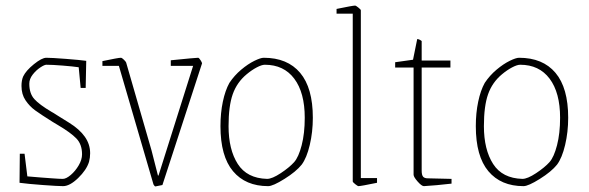

<svg xmlns="http://www.w3.org/2000/svg" viewBox="-20 -657 2110 688"><path d="M50 -2 51 -106H68L78 -25L126 -21Q140 -20 166.5 -18Q193 -16 205 -16Q217 -16 233.5 -30Q250 -44 262 -64.5Q274 -85 274 -104Q274 -140 253.5 -161Q233 -182 189 -208L169 -220Q126 -247 106 -261.5Q86 -276 71.5 -297.5Q57 -319 57 -349Q57 -369 63 -383Q73 -404 101.5 -427Q130 -450 146 -450Q165 -450 216.5 -446Q268 -442 289 -439L287 -342H269L262 -416Q242 -419 204.5 -422Q167 -425 146 -425Q139 -425 124 -415Q109 -405 97 -389.5Q85 -374 85 -357Q85 -322 103 -302Q121 -282 165 -256Q171 -253 183 -245Q191 -240 228 -217Q265 -194 284 -167Q303 -140 303 -108Q303 -92 299 -77Q290 -48 260 -19Q230 10 206 10Q188 10 133.5 6Q79 2 50 -2Z M530 4 406 -421H347V-438Q404 -450 413 -450Q417 -450 424 -443Q431 -436 432 -433L523 -118L546 -28H548L672 -421H592V-441Q681 -450 690 -450Q693 -450 698.5 -441.5Q704 -433 704 -430L562 6L537 11Q534 11 530 4Z M770 -205Q770 -252 778.5 -292.5Q787 -333 802 -360Q820 -387 844.5 -407.5Q869 -428 891.5 -439Q914 -450 925 -450Q1010 -450 1055.5 -396Q1101 -342 1101 -235Q1101 -184 1090 -137.5Q1079 -91 1061 -67Q1041 -42 999.5 -16Q958 10 941 10Q860 10 815 -43.5Q770 -97 770 -205ZM1034 -76Q1050 -94 1061 -136.5Q1072 -179 1072 -235Q1072 -325 1034.5 -375Q997 -425 929 -425Q918 -425 900 -415.5Q882 -406 864 -391Q829 -362 814 -319.5Q799 -277 799 -205Q799 -121 832 -69.5Q865 -18 937 -16Q955 -16 986 -36.5Q1017 -57 1034 -76Z M1244 -7V-608H1186V-625Q1244 -637 1253 -637Q1255 -637 1264 -630Q1273 -623 1273 -620V-19H1331V-2Q1273 10 1264 10Q1262 10 1253 3Q1244 -4 1244 -7Z M1462 -31V-415H1396V-434L1460 -443L1475 -517Q1482 -517 1491 -510V-440H1594V-415H1491V-46Q1491 -30 1496 -24Q1501 -18 1513 -18L1598 -16V1Q1574 4 1545 6.5Q1516 9 1499 10Q1491 10 1476.5 -6.5Q1462 -23 1462 -31Z M1685 -205Q1685 -252 1693.5 -292.5Q1702 -333 1717 -360Q1735 -387 1759.5 -407.5Q1784 -428 1806.5 -439Q1829 -450 1840 -450Q1925 -450 1970.5 -396Q2016 -342 2016 -235Q2016 -184 2005 -137.5Q1994 -91 1976 -67Q1956 -42 1914.5 -16Q1873 10 1856 10Q1775 10 1730 -43.5Q1685 -97 1685 -205ZM1949 -76Q1965 -94 1976 -136.5Q1987 -179 1987 -235Q1987 -325 1949.5 -375Q1912 -425 1844 -425Q1833 -425 1815 -415.5Q1797 -406 1779 -391Q1744 -362 1729 -319.5Q1714 -277 1714 -205Q1714 -121 1747 -69.5Q1780 -18 1852 -16Q1870 -16 1901 -36.5Q1932 -57 1949 -76Z"/></svg>

Font: Grenze Thin
Style: Regular
Weight: 250
Designer: Renata Polastri
Foundry: Omnibus-Type
Version: Version 1.002; ttfautohint (v1.8)